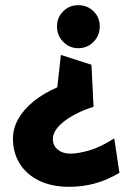

<svg xmlns="http://www.w3.org/2000/svg" viewBox="-20 -684 491 741"><path d="M282 -498Q317 -498 341 -522.5Q365 -547 365 -582Q365 -617 341 -640.5Q317 -664 282 -664Q248 -664 224 -640.5Q200 -617 200 -582Q200 -547 224 -522.5Q248 -498 282 -498ZM248 37Q297 37 344.5 24.5Q392 12 441 -17L421 -150Q366 -115 323 -103Q280 -91 251 -91Q222 -91 203 -106.5Q184 -122 184 -148Q184 -182 228 -216Q272 -250 341 -272L333 -434L215 -472L201 -347Q146 -323 108 -291.5Q70 -260 50 -224Q30 -188 30 -149Q30 -94 56.5 -52Q83 -10 131.5 13.5Q180 37 248 37Z"/></svg>

Font: Catamaran ExtraBold
Style: Regular
Weight: 800
Designer: Pria Ravichandran
Version: Version 2.000